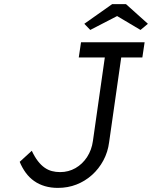

<svg xmlns="http://www.w3.org/2000/svg" viewBox="-20 -906 741 936"><path d="M262 10Q228 10 199 1.5Q170 -7 146.5 -23.5Q123 -40 105.5 -64Q88 -88 76 -117L135 -171Q149 -141 164.5 -121Q180 -101 197 -89Q214 -77 233 -72Q252 -67 273 -67Q314 -67 348 -86.5Q382 -106 404.5 -140.5Q427 -175 433 -219L491 -626H364L375 -700H685L674 -626H571L512 -213Q506 -165 484 -124Q462 -83 428.5 -53Q395 -23 353 -6.5Q311 10 262 10ZM420 -760 391 -790 527 -886H594L701 -790L665 -760L537 -836H567Z"/></svg>

Font: Lexend Light
Style: Italic
Weight: 300
Italic angle: -8.13011°
Designer: Bonnie Shaver-Troup, Thomas Jockin
Foundry: Lexend
Version: Version 1.007